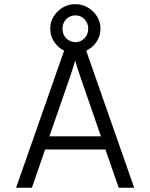

<svg xmlns="http://www.w3.org/2000/svg" viewBox="-20 -880 704 900"><path d="M55.5 0 280.5 -642.5Q252.5 -656.5 234 -683.5Q215.5 -710.5 215.5 -745.5Q215.5 -777 231.5 -803Q247.5 -829 274.2 -844.8Q301 -860.5 333.5 -860.5Q365 -860.5 391.8 -844.8Q418.5 -829 434.8 -803Q451 -777 451 -745.5Q451 -711 432.2 -683.5Q413.5 -656 384 -642.5L609 0H536.5L474 -179.5H191.5L129.5 0ZM333.5 -682.5Q358.5 -682.5 376 -700.5Q393.5 -718.5 393.5 -745.5Q393.5 -772 376 -790Q358.5 -808 333.5 -808Q308.5 -808 290.8 -790.5Q273 -773 273 -745.5Q273 -717.5 290.8 -700Q308.5 -682.5 333.5 -682.5ZM211.5 -241H453L359 -513Q354 -527.5 345.2 -554.2Q336.5 -581 332.5 -597.5Q328.5 -581 319.5 -553.8Q310.5 -526.5 306 -513Z"/></svg>

Font: Overpass Light
Style: Regular
Weight: 300
Designer: Delve Withrington, Dave Bailey, Thomas Jockin
Foundry: Delve Fonts LLC
Version: Version 4.000; ttfautohint (v1.8.3)